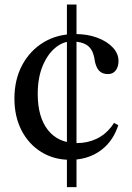

<svg xmlns="http://www.w3.org/2000/svg" viewBox="-20 -682 572 832"><path d="M283.8 10.5Q213.2 10.5 158.6 -23.5Q104 -57.5 73.2 -117.2Q42.5 -177 42.5 -255Q42.5 -337 76.2 -400Q110 -463 169.2 -498.8Q228.4 -534.5 305.5 -534.5Q359.4 -534.5 401.9 -518.5Q444.5 -502.5 469 -476Q493.5 -449.5 493.5 -418Q493.5 -392.5 481.5 -376.8Q469.5 -361 448 -361Q422.5 -361 408.8 -376.2Q395 -391.5 390 -423Q383.5 -467.5 358.7 -485Q333.9 -502.5 289.8 -502.5Q252.7 -502.5 219.2 -474.5Q185.6 -446.5 164.5 -395.5Q143.5 -344.5 143.5 -275Q143.5 -174 188.1 -118Q232.7 -62 313.9 -62Q358.5 -62 397.2 -80Q436 -98 463.5 -134L474 -149.5L492.5 -139.5L488 -126.5Q463 -61 409.4 -25.2Q355.9 10.5 283.8 10.5ZM270 129V-662.5H311.5V129Z"/></svg>

Font: Libre Caslon Text
Style: Regular
Weight: 400
Designer: Pablo Impallari, Rodrigo Fuenzalida, Katja Schimmel
Foundry: Pablo Impallari, Rodrigo Fuenzalida
Version: Version 2.000